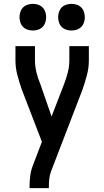

<svg xmlns="http://www.w3.org/2000/svg" viewBox="-20 -974 540 994"><path d="M133 0V-7Q133 -35 136.5 -63Q140 -91 150 -117L197 -240L93 -510Q80 -547 70 -585Q60 -623 60 -662V-735H161V-662Q161 -646 163 -630.5Q165 -615 168.5 -600Q172 -585 177 -570Q182 -555 188 -541L247 -371L313 -542Q324 -571 331.5 -601Q339 -631 339 -662V-735H440V-661Q440 -623 430 -585Q420 -547 407 -510L244 -86Q237 -67 235 -47Q233 -27 233 -7V0ZM350 -816Q336 -816 322.5 -820.5Q309 -825 299.5 -834.5Q290 -844 285.5 -857.5Q281 -871 281 -885Q281 -899 285.5 -912.5Q290 -926 299.5 -935.5Q309 -945 322.5 -949.5Q336 -954 350 -954Q364 -954 377.5 -949.5Q391 -945 400.5 -935.5Q410 -926 414.5 -912.5Q419 -899 419 -885Q419 -871 414.5 -857.5Q410 -844 400.5 -834.5Q391 -825 377.5 -820.5Q364 -816 350 -816ZM150 -816Q136 -816 122.5 -820.5Q109 -825 99.5 -834.5Q90 -844 85.5 -857.5Q81 -871 81 -885Q81 -899 85.5 -912.5Q90 -926 99.5 -935.5Q109 -945 122.5 -949.5Q136 -954 150 -954Q164 -954 177.5 -949.5Q191 -945 200.5 -935.5Q210 -926 214.5 -912.5Q219 -899 219 -885Q219 -871 214.5 -857.5Q210 -844 200.5 -834.5Q191 -825 177.5 -820.5Q164 -816 150 -816Z"/></svg>

Font: Iosevka Curly Semibold
Style: Regular
Weight: 600
Monospace: yes
Designer: Belleve Invis
Foundry: Belleve Invis
Version: Version 22.1.2; ttfautohint (v1.8.4)